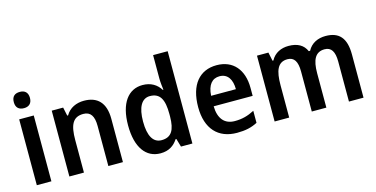

<svg xmlns="http://www.w3.org/2000/svg" viewBox="-76 -1138 2987 1527"><g transform="rotate(-15 1417.5 -375.0)"><path d="M135 -752C95 -752 68 -733 68 -685C68 -638 95 -618 135 -618C173 -618 201 -638 201 -685C201 -732 174 -752 135 -752ZM194 -542H74V0H194Z M609 -552C547 -552 489 -527 458 -472H451L436 -542H342V0H462V-267C462 -391 490 -452 577 -452C637 -452 663 -411 663 -330V0H783V-357C783 -491 718 -552 609 -552Z M1091 10C1161 10 1204 -21 1235 -68H1241L1261 0H1355V-760H1235V-566C1235 -535 1240 -498 1243 -473H1238C1208 -521 1160 -552 1091 -552C974 -552 898 -454 898 -271C898 -88 973 10 1091 10ZM1126 -89C1057 -89 1021 -151 1021 -270C1021 -386 1057 -452 1125 -452C1210 -452 1239 -392 1239 -274V-253C1238 -142 1207 -89 1126 -89Z M1701 -552C1561 -552 1474 -452 1474 -267C1474 -89 1566 10 1721 10C1791 10 1840 -1 1890 -27V-126C1836 -98 1789 -85 1728 -85C1644 -85 1597 -140 1595 -242H1916V-308C1916 -458 1836 -552 1701 -552ZM1701 -461C1769 -461 1801 -406 1801 -328H1597C1602 -418 1641 -461 1701 -461Z M2598 -552C2536 -552 2480 -527 2450 -470H2439C2416 -524 2367 -552 2293 -552C2234 -552 2178 -528 2148 -471H2141L2126 -542H2032V0H2152V-266C2152 -385 2177 -452 2258 -452C2313 -452 2338 -412 2338 -330V0H2458V-283C2458 -393 2487 -452 2564 -452C2619 -452 2644 -411 2644 -330V0H2764V-356C2764 -492 2709 -552 2598 -552Z"/></g></svg>

Font: Noto Sans Kannada SemiCondensed SemiBold
Style: Regular
Weight: 600
Width: 4
Designer: Jelle Bosma - Monotype Design Team
Foundry: Monotype Imaging Inc.
Version: Version 2.005